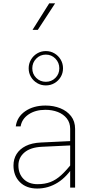

<svg xmlns="http://www.w3.org/2000/svg" viewBox="-20 -1115 567 1141"><path d="M272.5 -1095.2 173.3 -937.5H204.6L307.6 -1095.2ZM252.4 -790.5Q286.1 -790.5 309.3 -766.6Q332.5 -742.7 332.5 -709Q332.5 -675.3 309.3 -652.1Q286.1 -628.9 252.4 -628.9Q218.8 -628.9 195.3 -652.1Q171.9 -675.3 171.9 -709Q171.9 -742.7 195.3 -766.6Q218.8 -790.5 252.4 -790.5ZM252.4 -811.5Q224.1 -811.5 200.9 -797.6Q177.7 -783.7 164.1 -760.5Q150.4 -737.3 150.4 -709Q150.4 -680.7 164.1 -657.7Q177.7 -634.8 200.9 -621.1Q224.1 -607.4 252.4 -607.4Q280.8 -607.4 304 -621.1Q327.1 -634.8 340.8 -657.7Q354.5 -680.7 354.5 -709Q354.5 -737.3 340.8 -760.5Q327.1 -783.7 304 -797.6Q280.8 -811.5 252.4 -811.5ZM426.3 -349.1Q426.3 -394 402.3 -424.8Q378.4 -455.6 338.4 -471.7Q298.3 -487.8 250.5 -487.8Q178.7 -487.8 129.9 -454.1Q81.1 -420.4 73.7 -363.8H102.5Q109.9 -408.2 150.1 -435.3Q190.4 -462.4 250 -462.4Q290 -462.4 323.5 -449.5Q356.9 -436.5 377 -411.1Q397 -385.7 397 -349.1V-91.8V0H426.3ZM425.3 -140.1 413.1 -151.9Q376.5 -104 344.7 -75Q313 -45.9 279.5 -33.2Q246.1 -20.5 203.6 -20.5Q150.4 -20.5 119.9 -51.5Q89.4 -82.5 89.4 -131.8Q89.4 -178.2 125 -208.7Q160.6 -239.3 228.5 -242.7L414.1 -251.5V-277.3L222.7 -268.1Q169.4 -265.6 133.3 -247.6Q97.2 -229.5 78.6 -199.7Q60.1 -169.9 60.1 -131.8Q60.1 -70.8 98.1 -32.7Q136.2 5.4 201.2 5.4Q266.6 5.4 323 -29.8Q379.4 -64.9 425.3 -140.1Z"/></svg>

Font: Estedad-FD VF
Style: Regular
Weight: 100
Designer: Amin Abedi
Version: Version 7.3